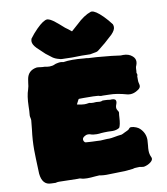

<svg xmlns="http://www.w3.org/2000/svg" viewBox="-100 -1010 975 1118"><g transform="rotate(-10 387.5 -451.0)"><path d="M324.7 24.4Q300.8 24.4 288.6 19.5Q282.7 17.6 277.3 17.6Q273.9 17.6 271 18.1L158.7 15.6Q148.4 15.6 138.7 18.6L112.8 17.6Q60.1 17.6 53.2 -50.8Q48.8 -160.6 48.8 -192.4Q48.8 -251 56.6 -310.1L62 -364.7Q62 -372.1 60.1 -379.4Q58.1 -386.7 58.1 -394Q61 -421.4 61 -447.3Q62.5 -509.3 75.2 -544.4Q81.1 -563 82.5 -582.5L85.9 -604.5Q94.7 -654.3 147 -662.1Q156.2 -662.1 167 -660.2Q181.2 -658.2 194.3 -658.2Q209 -654.8 221.7 -654.8Q239.3 -654.8 252.4 -661.1Q257.3 -664.1 271 -666.5Q280.3 -668.5 287.6 -668.5Q296.4 -668.5 305.7 -666Q328.6 -669.9 358.9 -669.9Q390.1 -669.9 429.2 -666Q439.9 -666 452.1 -663.6Q481 -663.6 587.9 -652.8Q634.8 -646 640.6 -646L654.8 -646.5Q688.5 -646.5 709 -627.9Q724.6 -614.3 724.6 -595.7Q724.6 -585.9 720.7 -575.7Q715.3 -564.9 715.3 -554.7Q715.3 -542 713.4 -529.8Q716.8 -524.9 716.8 -517.6Q716.8 -513.7 714.4 -511.7V-484.9Q714.4 -476.6 716.8 -468Q719.2 -459.5 719.2 -453.1Q719.2 -440.9 704.8 -431.2Q690.4 -421.4 678.5 -417.7Q666.5 -414.1 657.7 -414.1Q648.9 -414.1 639.6 -416Q579.6 -433.1 534.2 -433.1Q515.1 -433.1 495.6 -434.1L491.2 -433.6Q481.4 -433.6 471.2 -437.5Q454.1 -439.9 386.2 -439.9L358.4 -439.5Q356 -439.5 353.8 -436.3Q351.6 -433.1 346.9 -422.9Q342.3 -412.6 339.8 -409.2Q368.2 -402.8 383.8 -402.8Q394.5 -402.8 405.3 -404.8Q408.7 -405.8 412.6 -405.8Q420.4 -402.8 436 -402.8L453.1 -403.8Q466.3 -401.9 474.6 -401.9Q483.4 -401.9 490.7 -405.8H500.5Q517.1 -405.8 535.6 -402.8L545.4 -403.3Q569.3 -403.3 569.3 -386.2Q569.3 -378.4 565.4 -369.4Q561.5 -360.4 561.5 -352.1Q561.5 -341.3 568.8 -331.1Q573.2 -326.2 573.2 -320.3Q570.8 -306.2 570.3 -291.5Q567.9 -248 558.6 -232.4Q541.5 -221.2 517.1 -221.2Q502 -221.2 489.3 -222.2Q475.6 -221.7 467 -221.7Q458.5 -221.7 450.2 -220.7Q439 -218.8 423.3 -218.8Q400.4 -218.8 386.7 -224.6Q379.4 -226.6 372.1 -226.6Q362.3 -226.6 353.5 -220.7Q339.4 -212.9 339.4 -202.1Q339.4 -197.3 341.8 -191.9Q346.2 -184.1 351.3 -183.3Q356.4 -182.6 360.4 -182.6Q367.2 -182.6 374.5 -181.6Q381.8 -180.7 390.6 -180.7Q406.7 -180.7 418.7 -179.7Q430.7 -178.7 438.5 -178.7Q452.6 -178.7 471.7 -180.7L485.8 -181.2L488.3 -180.7Q503.4 -181.2 522.9 -185.1Q542.5 -189 565.9 -191.4Q574.2 -194.3 583.7 -199.7Q593.3 -205.1 602.1 -208.3Q610.8 -211.4 617.2 -220.7Q620.1 -224.6 627.4 -224.6Q640.6 -224.6 657.2 -217.8Q669.9 -212.4 677.7 -205.1Q708.5 -175.8 708.5 -134.8Q708 -118.7 706.1 -101.6Q704.1 -87.4 704.1 -72.3Q704.1 -50.3 713.4 -31.7Q715.3 -27.3 715.3 -23.4Q715.3 -13.2 702.6 -2.9Q686 10.7 661.1 15.6Q648.9 15.1 636.7 12.2Q622.6 13.2 613.3 13.2Q604 13.2 595.7 16.6L549.8 21Q532.2 21 496.3 22.5Q460.4 23.9 438 23.9Q421.9 23.9 404.3 21.5Q400.9 20 396 20Q386.7 20 372.6 21.5Q344.7 24.4 324.7 24.4ZM466.8 -683.6 418 -684.6Q391.6 -683.6 358.9 -683.6L300.3 -685.1Q292 -685.1 283.7 -688.5Q262.7 -693.4 247.1 -704.1Q247.1 -705.1 210.9 -731.9L165 -775.4Q143.1 -798.3 143.1 -816.4Q143.1 -823.7 146 -832.5Q166.5 -860.4 190.9 -884.8Q233.4 -927.2 255.4 -927.2Q272.5 -925.8 299.8 -903.8Q315.9 -891.6 349.6 -861.3Q366.7 -849.6 385.7 -833.5Q422.4 -865.2 423.8 -867.2Q471.2 -913.1 513.2 -926.8L518.1 -927.2Q540 -927.2 582.5 -884.8Q606.9 -860.4 627.4 -832.5Q630.4 -823.7 630.4 -816.4Q630.4 -798.3 608.4 -775.4Q558.6 -728.5 525.9 -704.1Q514.2 -692.9 503.2 -690.4Q492.2 -688 466.8 -683.6Z"/></g></svg>

Font: Kaph
Style: Regular
Weight: 400
Designer: GGBotNet
Foundry: f0n7.com
Version: 1.10